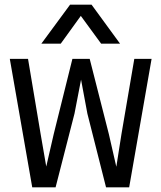

<svg xmlns="http://www.w3.org/2000/svg" viewBox="-20 -802 690 822"><path d="M118 0 22 -550H100L154 -228L178 -89L210 -228L290 -550H364L446 -228L478 -88L500 -228L555 -550H629L533 0H434L354 -316L327 -461L299 -316L218 0ZM157 -615 280 -782H372L494 -615H413L326 -734L240 -615Z"/></svg>

Font: Azeret Mono Light
Style: Regular
Weight: 300
Designer: Martin Vácha
Foundry: Displaay
Version: Version 1.002